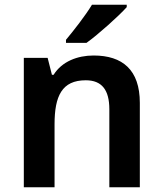

<svg xmlns="http://www.w3.org/2000/svg" viewBox="-20 -786 684 806"><path d="M512 -756V-766H366C339 -721 288 -656 257 -619V-606H343C392 -641 479 -719 512 -756ZM373 -553C305 -553 240 -528 205 -472H198L180 -543H80V0H209V-264C209 -383 240 -449 340 -449C408 -449 439 -408 439 -327V0H567V-354C567 -493 494 -553 373 -553Z"/></svg>

Font: Noto Sans Thaana SemiBold
Style: Regular
Weight: 600
Designer: David Williams
Foundry: Google Inc.
Version: Version 3.001